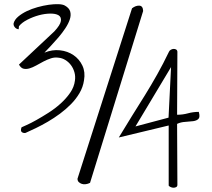

<svg xmlns="http://www.w3.org/2000/svg" viewBox="-20 -850 1005 911"><path d="M82.3 -246Q86.9 -248.2 106.6 -256.9Q126.2 -265.6 152.7 -280.5Q179.3 -295.4 210.1 -315Q240.9 -334.6 267.4 -358.5Q294 -382.5 312.8 -409.7Q331.7 -436.9 335.5 -467.4Q338.6 -487.7 333.2 -506.9Q327.8 -526.1 316.7 -541Q305.5 -555.9 290.1 -565.3Q274.7 -574.8 257.8 -576.2Q240.1 -579.1 222 -573.3Q203.9 -567.5 186.2 -558.1Q168.5 -548.6 151.6 -539.2Q134.6 -529.8 119.6 -525.4Q104.6 -521.1 91.9 -524Q79.2 -526.9 70 -543.6L237.8 -701Q266.2 -731.5 268.9 -750.4Q271.6 -769.2 257.8 -777.6Q243.9 -785.9 218.1 -785.5Q192.4 -785.2 164.3 -777.6Q136.2 -769.9 110 -756.5Q83.8 -743.1 70 -725.7Q70 -725.7 69.6 -723.1Q69.2 -720.6 69.2 -718.1Q69.2 -715.5 68.8 -713.3Q68.5 -711.2 68.5 -711.2Q57.7 -711.9 50.4 -720.6Q43.1 -729.3 44.6 -739.5Q49.2 -756.9 66.5 -771.4Q83.8 -785.9 107.3 -797.2Q130.8 -808.4 158.1 -816Q185.4 -823.6 211.2 -827.3Q237 -830.9 257.4 -830.2Q277.8 -829.4 287.8 -823.6Q308.6 -812 313.2 -795Q317.8 -777.9 311.3 -758Q304.7 -738 290.1 -715.9Q275.5 -693.8 257.8 -673.1Q240.1 -652.4 222 -633.2Q203.9 -613.9 190.8 -600.2Q227.8 -615.4 264.3 -611.4Q300.9 -607.4 328.6 -588.5Q356.3 -569.7 370.9 -538.8Q385.5 -508 378.6 -468.8Q374 -436.9 357.4 -408.6Q340.9 -380.3 317 -356Q293.2 -331.7 264.7 -310.6Q236.2 -289.6 207 -272.5Q177.7 -255.5 150 -242.1Q122.3 -228.6 100.8 -219.2Q90 -217.7 83.1 -223.6Q76.2 -229.4 82.3 -246ZM606.4 -810.5Q624 -824.2 641.1 -823.2Q658.2 -822.3 659.2 -797.9L407.2 17.6Q397.5 22.5 387.2 23.9Q377 25.4 368.2 22.5Q359.4 19.5 353.5 13.7Q347.7 7.8 347.7 -2L606.4 -810.5ZM543.7 -197.7Q575.9 -251.6 606.7 -300.6Q637.5 -349.5 667.6 -398.1Q697.7 -446.7 726.1 -497.2Q754.5 -547.7 781.8 -604.6Q783.9 -609.9 790.2 -613.7Q796.5 -617.5 803.1 -617.9Q809.8 -618.3 815.4 -615.3Q821 -612.2 821.7 -604.6L820.3 -305.5Q846.9 -305.5 871.7 -312.3Q896.6 -319.2 923.2 -319.2Q930.2 -294.9 921.8 -286.1Q913.4 -277.4 896.6 -275.1Q879.8 -272.9 858.8 -271.7Q837.8 -270.6 820.3 -262.2L821.7 27Q821.7 34.6 816.1 37.6Q810.5 40.7 803.5 40.7Q796.5 40.7 789.8 37.6Q783.2 34.6 780.4 30.8V-254.6ZM622.8 -250.1 779.7 -291.8 791.6 -531.7Z"/></svg>

Font: Shadows Into Light Two
Style: Regular
Weight: 400
Designer: Kimberly Geswein
Foundry: Kimberly Geswein
Version: Version 1.003 2012